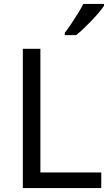

<svg xmlns="http://www.w3.org/2000/svg" viewBox="-20 -964 564 984"><path d="M97 0V-714H187V-80H499V0ZM513 -944V-934Q504 -920 487 -900Q470 -880 449.5 -858.5Q429 -837 408.5 -817.5Q388 -798 370 -784H312V-796Q327 -815 344.5 -841Q362 -867 379 -894.5Q396 -922 407 -944Z"/></svg>

Font: Noto Sans Georgian
Style: Regular
Weight: 400
Designer: Monotype Design Team, Akaki Razmadze
Foundry: Google LLC
Version: Version 2.002